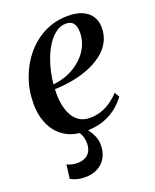

<svg xmlns="http://www.w3.org/2000/svg" viewBox="-138 -608 728 899"><g transform="rotate(-20 226.0 -158.0)"><path d="M129 211Q107 211 88.5 205.8Q70 200.5 58 193L67 124.5Q77.5 129.5 90.8 133Q104 136.5 121 136Q143 135.5 158.8 127Q174.5 118.5 182.8 102.8Q191 87 191.5 65.5Q191.5 48 187.5 34.2Q183.5 20.5 176 8Q135.5 3 106 -14.8Q76.5 -32.5 57.2 -59.8Q38 -87 28.5 -121.2Q19 -155.5 19 -193Q19 -261 40.8 -321.2Q62.5 -381.5 101.5 -427.8Q140.5 -474 193.5 -500.5Q246.5 -527 309 -527Q354.5 -527 383.5 -513.5Q412.5 -500 427 -476.5Q441.5 -453 441.5 -422Q441.5 -380.5 423.5 -348.8Q405.5 -317 374.2 -294Q343 -271 303.8 -256Q264.5 -241 221.5 -233.5Q178.5 -226 137 -225Q134.5 -190 139.5 -157.2Q144.5 -124.5 157.2 -98.5Q170 -72.5 192 -57.5Q214 -42.5 246.5 -42.5Q276.5 -42.5 302.8 -51.5Q329 -60.5 352 -76.8Q375 -93 394 -113.5L408 -89.5Q390.5 -65.5 364.8 -43.8Q339 -22 302.8 -7.5Q266.5 7 217 9Q231 27 240.2 48Q249.5 69 249.5 94Q249.5 128.5 235 155Q220.5 181.5 193.5 196.2Q166.5 211 129 211ZM138 -248.5Q172 -252 202.2 -263Q232.5 -274 257.5 -291.8Q282.5 -309.5 300.5 -331.8Q318.5 -354 328.2 -380.2Q338 -406.5 338 -435Q338 -466 326 -481Q314 -496 290 -496Q259.5 -496 233.8 -475Q208 -454 188 -418.5Q168 -383 155.2 -338.8Q142.5 -294.5 138 -248.5Z"/></g></svg>

Font: Merriweather 120pt Medium
Style: Italic
Weight: 500
Italic angle: -7.8°
Version: Version 2.101